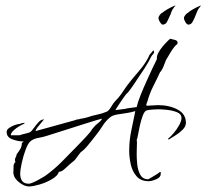

<svg xmlns="http://www.w3.org/2000/svg" viewBox="-20 -644 747 694"><path d="M85 30Q69 30 50.5 16Q32 2 29 -14Q28 -20 28.5 -26.5Q29 -33 29 -39V-46Q30 -49 31.5 -53Q33 -57 36 -58V-59Q34 -61 34 -65Q34 -71 37 -76Q40 -81 40 -86Q47 -95 53 -105Q59 -115 59 -127L66 -133H60Q45 -133 24.5 -140.5Q4 -148 4 -167Q4 -175 13 -181.5Q22 -188 33.5 -192Q45 -196 52 -196Q59 -200 69 -200V-199H68V-197Q62 -195 50 -188Q38 -181 28.5 -172Q19 -163 19 -155H48Q49 -155 52 -155.5Q55 -156 56 -157Q64 -159 71.5 -161Q79 -163 86 -165Q92 -167 100.5 -179Q109 -191 119 -202Q129 -213 139 -212V-211Q139 -210 137 -210Q135 -207 128 -199Q121 -191 115 -183Q109 -175 109 -171L108 -170L249 -209Q251 -210 258 -212Q265 -214 266 -212L267 -214Q283 -216 296 -220Q313 -226 330.5 -229.5Q348 -233 365 -240Q373 -243 381.5 -257.5Q390 -272 396 -278Q409 -291 418.5 -304.5Q428 -318 438 -333Q456 -357 480 -384.5Q504 -412 517 -438Q518 -440 518.5 -442Q519 -444 520 -445L534 -462Q537 -459 537 -456Q537 -452 533.5 -448.5Q530 -445 528 -442Q525 -437 522.5 -431.5Q520 -426 517 -421Q510 -409 502.5 -397Q495 -385 487 -374Q477 -359 466.5 -343Q456 -327 445 -313Q443 -310 439.5 -307Q436 -304 434 -301Q432 -299 423 -286Q414 -273 406 -260.5Q398 -248 397 -246L436 -251L437 -252L474 -257Q478 -275 488.5 -301Q499 -327 511 -353.5Q523 -380 531 -397L547 -430Q547 -433 547 -436Q547 -439 548 -442Q550 -451 558.5 -463.5Q567 -476 578 -487.5Q589 -499 595 -504Q601 -502 611 -500Q621 -498 622 -491L621 -485Q611 -478 598.5 -458Q586 -438 580 -427Q578 -423 576.5 -418Q575 -413 573 -409Q572 -405 566.5 -394.5Q561 -384 559 -384Q547 -358 534 -332.5Q521 -307 513 -278Q512 -276 510 -270Q508 -264 509 -262H514Q523 -262 532 -263Q541 -264 551 -264Q592 -264 622 -248Q652 -232 652 -200Q652 -187 640 -175Q628 -163 613 -154Q598 -145 589 -139V-141H588V-143Q596 -149 607.5 -162.5Q619 -176 627.5 -191.5Q636 -207 636 -217Q636 -232 619.5 -238.5Q603 -245 583 -247Q563 -249 553 -249Q544 -249 531 -248Q518 -247 510 -245Q502 -242 496 -226Q490 -210 485.5 -190Q481 -170 478.5 -155Q476 -140 474 -139Q475 -136 475 -128Q475 -118 474.5 -107.5Q474 -97 474 -86Q474 -72 476 -50.5Q478 -29 487 -12.5Q496 4 516 4Q519 2 529 -3.5Q539 -9 548 -15Q557 -21 557 -22H561V-15Q561 -3 544.5 4Q528 11 518 11Q489 11 473.5 -7Q458 -25 452.5 -50.5Q447 -76 447 -99Q447 -136 454.5 -171.5Q462 -207 469 -242H467Q456 -238 438 -235.5Q420 -233 403 -230Q386 -227 378 -220Q362 -207 350.5 -188.5Q339 -170 325 -153Q321 -148 312.5 -137Q304 -126 295 -115.5Q286 -105 281 -101Q279 -99 276 -97Q273 -95 271 -93L250 -65L233 -51Q226 -45 214.5 -34Q203 -23 193 -23Q189 -9 168 3.5Q147 16 122.5 23Q98 30 85 30ZM84 20Q90 20 102 14.5Q114 9 126 2Q138 -5 143 -8Q175 -31 202.5 -58.5Q230 -86 257 -114Q268 -126 279.5 -137.5Q291 -149 301 -161Q306 -166 310 -172.5Q314 -179 318 -183Q324 -191 334.5 -199Q345 -207 349 -215H348Q347 -215 328 -209.5Q309 -204 281.5 -195Q254 -186 225 -177Q196 -168 174.5 -161Q153 -154 146 -152Q133 -148 118 -145.5Q103 -143 92 -135Q82 -128 73 -104Q64 -80 58.5 -54.5Q53 -29 53 -16Q53 0 60 10Q67 20 84 20ZM661 -555Q656 -555 650.5 -563.5Q645 -572 645 -579Q645 -584 650.5 -590.5Q656 -597 660 -598Q664 -603 678.5 -611Q693 -619 703 -623Q709 -625 705 -622L703 -619L698 -613Q693 -605 688 -591Q683 -578 677 -566.5Q671 -555 661 -555ZM568 -555Q564 -555 558.5 -563.5Q553 -572 553 -579Q553 -584 558 -590.5Q563 -597 567 -598Q572 -603 586 -611Q600 -619 610 -623Q613 -624 614 -624Q615 -624 613 -622L610 -619L606 -613Q603 -609 600.5 -603.5Q598 -598 596 -591Q590 -578 584.5 -566.5Q579 -555 568 -555Z"/></svg>

Font: Qwitcher Grypen
Style: Regular
Weight: 400
Designer: Robert E. Leuschke
Foundry: Robert E. Leuschke
Version: Version 1.100; ttfautohint (v1.8.3)